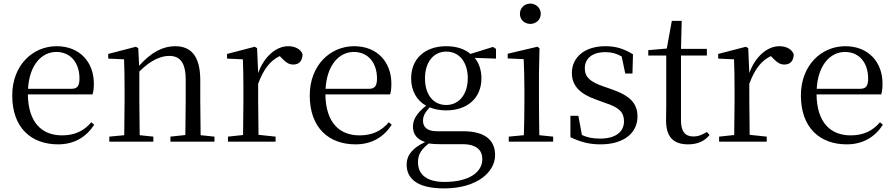

<svg xmlns="http://www.w3.org/2000/svg" viewBox="-20 -788 4973 1068"><path d="M303 15C393 15 460 -26 504 -94L488 -108C447 -60 396 -35 325 -35C215 -35 137 -104 135 -263H495C500 -279 502 -299 502 -323C502 -441 425 -531 295 -531C162 -531 48 -425 48 -257C48 -76 155 15 303 15ZM136 -294C143 -424 210 -499 293 -499C374 -499 422 -437 422 -352C422 -312 412 -294 377 -294Z M1010 0H1173V-28L1096 -36L1094 -229V-342C1094 -477 1042 -531 954 -531C888 -531 822 -499 754 -422L749 -520L736 -528L582 -488V-462L670 -458C672 -408 673 -358 673 -289V-229L671 -36L588 -28V0H833V-28L757 -36L755 -229V-390C821 -457 879 -477 921 -477C979 -477 1013 -443 1013 -344V-229L1011 -37L928 -28V0Z M1331 0H1513V-28L1418 -38L1416 -229V-322C1446 -403 1483 -451 1536 -476L1545 -467C1568 -443 1585 -429 1611 -429C1646 -429 1662 -451 1663 -486C1653 -515 1621 -531 1583 -531C1516 -531 1449 -473 1416 -382L1410 -520L1397 -528L1243 -488V-462L1331 -458C1333 -408 1334 -358 1334 -289V-229L1332 -37L1248 -28V0Z M1958 15C2048 15 2115 -26 2159 -94L2143 -108C2102 -60 2051 -35 1980 -35C1870 -35 1792 -104 1790 -263H2150C2155 -279 2157 -299 2157 -323C2157 -441 2080 -531 1950 -531C1817 -531 1703 -425 1703 -257C1703 -76 1810 15 1958 15ZM1791 -294C1798 -424 1865 -499 1948 -499C2029 -499 2077 -437 2077 -352C2077 -312 2067 -294 2032 -294Z M2462 -204C2389 -204 2344 -263 2344 -352C2344 -442 2391 -501 2463 -501C2534 -501 2582 -443 2582 -353C2582 -264 2534 -204 2462 -204ZM2462 -174C2582 -174 2658 -245 2658 -352C2658 -397 2645 -436 2621 -466L2739 -462V-516L2722 -527L2597 -488C2566 -515 2519 -531 2463 -531C2342 -531 2267 -460 2267 -352C2267 -284 2297 -230 2350 -200C2298 -158 2277 -123 2277 -84C2277 -42 2299 -12 2345 2C2277 34 2242 73 2242 128C2242 205 2300 260 2450 260C2635 260 2734 168 2734 75C2734 -9 2677 -58 2556 -58H2410C2355 -58 2333 -82 2333 -116C2333 -144 2345 -163 2370 -191C2396 -180 2427 -174 2462 -174ZM2365 10C2384 13 2403 14 2429 14H2552C2636 14 2663 52 2663 97C2663 169 2591 224 2452 224C2358 224 2305 186 2305 114C2305 70 2324 43 2365 10Z M2930 -655C2961 -655 2988 -678 2988 -711C2988 -744 2961 -768 2930 -768C2898 -768 2872 -744 2872 -711C2872 -678 2898 -655 2930 -655ZM2893 0H3057V-28L2980 -36C2979 -92 2978 -175 2978 -229V-380L2981 -520L2969 -528L2804 -489V-463L2893 -459C2895 -409 2897 -356 2897 -289V-229C2897 -175 2896 -92 2894 -36L2810 -28V0Z M3320 15C3456 15 3526 -53 3526 -140C3526 -210 3487 -255 3386 -290L3335 -308C3262 -333 3233 -360 3233 -408C3233 -461 3272 -498 3348 -498C3380 -498 3408 -491 3438 -474L3458 -379H3498L3501 -486C3451 -516 3408 -531 3348 -531C3228 -531 3161 -466 3161 -382C3161 -307 3212 -264 3293 -235L3345 -216C3426 -190 3451 -162 3451 -113C3451 -56 3406 -17 3318 -17C3276 -17 3245 -24 3217 -37L3197 -144H3153V-25C3207 1 3256 15 3320 15Z M3808 15C3860 15 3899 -3 3927 -37L3912 -54C3885 -38 3866 -29 3836 -29C3792 -29 3768 -56 3768 -118V-479H3912V-516H3768L3772 -672H3717L3689 -518L3586 -509V-479H3686V-207C3686 -171 3685 -150 3685 -118C3685 -28 3724 15 3808 15Z M4063 0H4245V-28L4150 -38L4148 -229V-322C4178 -403 4215 -451 4268 -476L4277 -467C4300 -443 4317 -429 4343 -429C4378 -429 4394 -451 4395 -486C4385 -515 4353 -531 4315 -531C4248 -531 4181 -473 4148 -382L4142 -520L4129 -528L3975 -488V-462L4063 -458C4065 -408 4066 -358 4066 -289V-229L4064 -37L3980 -28V0Z M4690 15C4780 15 4847 -26 4891 -94L4875 -108C4834 -60 4783 -35 4712 -35C4602 -35 4524 -104 4522 -263H4882C4887 -279 4889 -299 4889 -323C4889 -441 4812 -531 4682 -531C4549 -531 4435 -425 4435 -257C4435 -76 4542 15 4690 15ZM4523 -294C4530 -424 4597 -499 4680 -499C4761 -499 4809 -437 4809 -352C4809 -312 4799 -294 4764 -294Z"/></svg>

Font: Harano Aji Mincho TW
Style: Regular
Weight: 400
Foundry: Masamichi Hosoda
Version: HaranoAjiMinchoTW-Regular version 20230610;ttx 4.39.4